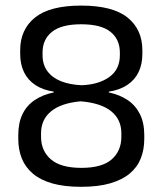

<svg xmlns="http://www.w3.org/2000/svg" viewBox="-20 -672 596 704"><path d="M277.5 13Q216.5 13 172.8 0.8Q129 -11.5 101.2 -34.8Q73.5 -58 60.2 -90.5Q47 -123 47 -163V-176.5Q47 -221.5 62.5 -253.5Q78 -285.5 107.5 -305.2Q137 -325 177 -333V-336Q137.5 -342 110 -360Q82.5 -378 68.2 -407Q54 -436 54 -474.5V-488Q54 -564 108.5 -607.8Q163 -651.5 277.5 -651.5Q393 -651.5 447.5 -607.8Q502 -564 502 -488V-474.5Q502 -436 487.8 -407Q473.5 -378 446 -360Q418.5 -342 379 -336V-333Q419.5 -324.5 448.5 -304.8Q477.5 -285 493.2 -253.2Q509 -221.5 509 -176.5V-163Q509 -123.5 496.2 -91.2Q483.5 -59 455.8 -35.8Q428 -12.5 384 0.2Q340 13 277.5 13ZM278.5 -56.5Q354.5 -56.5 389.8 -87.8Q425 -119 425 -170.5V-183.5Q425 -234 387.5 -264.2Q350 -294.5 275.5 -300.5Q204 -294 167.2 -263.8Q130.5 -233.5 130.5 -183.5V-170.5Q130.5 -119 166.5 -87.8Q202.5 -56.5 278.5 -56.5ZM279.5 -359.5Q342.5 -362 381 -389.8Q419.5 -417.5 419.5 -470V-479.5Q419.5 -527.5 385.2 -555.2Q351 -583 277.5 -583Q205 -583 170.5 -555.2Q136 -527.5 136 -479.5V-470Q136 -435 153.8 -411Q171.5 -387 203.5 -374.2Q235.5 -361.5 279.5 -359.5Z"/></svg>

Font: Anek Gurmukhi Medium
Style: Regular
Weight: 400
Version: Version 1.003